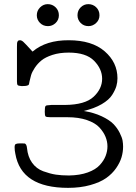

<svg xmlns="http://www.w3.org/2000/svg" viewBox="-20 -886 651 917"><path d="M49.8 -183.1Q49.8 -195.3 55.4 -198.2Q61 -201.2 76.2 -201.2H82Q94.2 -201.2 97.7 -200.7Q101.1 -200.2 104.5 -195.1Q107.9 -189.9 108.9 -179.2Q112.8 -137.2 133.3 -108.6Q153.8 -80.1 186.5 -68.1Q219.2 -56.2 246.6 -52Q273.9 -47.9 309.1 -47.9H310.1Q361.8 -48.8 399.4 -62.5Q437 -76.2 456.5 -97.7Q476.1 -119.1 484.6 -141.6Q493.2 -164.1 493.2 -187Q493.2 -210 484.1 -232.4Q475.1 -254.9 455.1 -276.9Q435.1 -298.8 395.5 -312.5Q356 -326.2 301.8 -326.2H221.2Q201.2 -326.2 197.5 -330.1Q193.8 -334 193.8 -352.1Q193.8 -375 197.5 -379.4Q201.2 -383.8 214.8 -383.8H216.8Q217.8 -383.8 220.5 -384.3Q223.1 -384.8 225.1 -384.8H291Q386.2 -385.7 427 -423.8Q467.8 -461.9 467.8 -509.8Q467.8 -556.6 429.4 -595.7Q391.1 -634.8 308.1 -634.8Q264.2 -634.8 230.5 -623.8Q196.8 -612.8 178 -597.4Q159.2 -582 146 -562Q132.8 -542 128.4 -526.6Q124 -511.2 121.1 -497.6Q118.2 -483.9 118.2 -482.9Q114.3 -475.1 90.8 -475.1H81.1Q67.9 -476.1 64.5 -479.5Q61 -482.9 61 -497.1V-663.1Q61 -674.3 61.5 -679.7Q62 -685.1 64.9 -689.5Q67.9 -693.8 75.2 -693.8Q83 -693.8 91.6 -686Q100.1 -678.2 126 -649.9Q131.8 -644 134.8 -640.1H136.2Q200.2 -694.3 308.1 -693.8Q418.9 -693.8 480 -640.9Q541 -587.9 541 -512.2Q541 -493.2 535.9 -475.1Q530.8 -457 515.9 -433.1Q501 -409.2 466.1 -388.7Q431.2 -368.2 379.9 -356Q428.7 -348.1 465.8 -330.6Q502.9 -313 521.5 -293.9Q540 -274.9 551.5 -252Q563 -229 565.4 -214.6Q567.9 -200.2 567.9 -186Q567.9 -160.2 560.5 -135Q553.2 -109.9 534.7 -83Q516.1 -56.2 487.1 -35.6Q458 -15.1 410.9 -2Q363.8 11.2 305.2 11.2Q81.1 11.2 53.2 -151.9Q49.8 -167 49.8 -183.1ZM155.8 -813Q155.8 -835 171.4 -850.6Q187 -866.2 208 -866.2Q230 -866.2 245.6 -851.1Q261.2 -835.9 261.2 -813Q261.2 -791 245.6 -776.1Q230 -761.2 209 -761.2Q186 -761.2 170.9 -776.6Q155.8 -792 155.8 -813ZM350.1 -813Q350.1 -835.9 365.5 -851.1Q380.9 -866.2 401.9 -866.2Q423.8 -866.2 439.5 -851.1Q455.1 -835.9 455.1 -813Q455.1 -791 439 -776.1Q422.9 -761.2 402.8 -761.2Q379.9 -761.2 365 -776.6Q350.1 -792 350.1 -813Z"/></svg>

Font: CMU Concrete
Style: Roman
Weight: 500
Version: Version 0.7.0